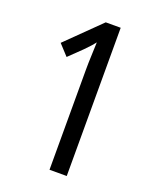

<svg xmlns="http://www.w3.org/2000/svg" viewBox="-135 -791 699 869"><g transform="rotate(20 214.5 -357.0)"><path d="M294 0H211V-481Q211 -513 212.5 -547Q214 -581 215 -615Q209 -607 198.5 -595Q188 -583 171 -566L109 -506L62 -557L222 -714H294Z"/></g></svg>

Font: Noto Sans Tamil ExtraCondensed
Style: Regular
Weight: 400
Width: 2
Designer: Jelle Bosma - Monotype Design Team
Foundry: Monotype Imaging Inc.
Version: Version 2.004; ttfautohint (v1.8.4.7-5d5b)